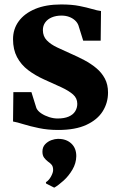

<svg xmlns="http://www.w3.org/2000/svg" viewBox="-20 -572 534 862"><path d="M241.5 11.5Q194.5 11.5 155 3.2Q115.5 -5 85.8 -14.2Q56 -23.5 38.5 -26.5L40 -158.5H121L143.5 -86.5Q149.5 -73.5 165.2 -63Q181 -52.5 200.8 -46.2Q220.5 -40 238.5 -40Q268.5 -40 288.2 -48.5Q308 -57 317.5 -72.2Q327 -87.5 327 -106Q327 -131 308 -147.8Q289 -164.5 255.8 -180Q222.5 -195.5 178.5 -215Q137.5 -233.5 106 -257.5Q74.5 -281.5 56.5 -315.5Q38.5 -349.5 38.5 -396Q38.5 -441.5 64 -476.5Q89.5 -511.5 137.8 -531.8Q186 -552 254.5 -552Q302.5 -552 336.2 -545.2Q370 -538.5 393.5 -531.5Q417 -524.5 433.5 -522.5L432 -389.5H353.5L332 -458.5Q327 -471.5 316 -481.2Q305 -491 289.8 -496.5Q274.5 -502 256 -502Q231.5 -502 212.5 -494Q193.5 -486 183 -471.2Q172.5 -456.5 172.5 -437Q172.5 -409 190.2 -390.8Q208 -372.5 236.8 -359Q265.5 -345.5 298 -331Q329 -317.5 358.8 -301.8Q388.5 -286 412.5 -266Q436.5 -246 450.8 -219.2Q465 -192.5 465 -156.5Q465 -110.5 441.2 -72.5Q417.5 -34.5 368 -11.5Q318.5 11.5 241.5 11.5ZM322.5 129Q322 161 305.2 189.5Q288.5 218 265.5 238.8Q242.5 259.5 224.5 270H222.5L187 252L186 246Q199.5 238 209 220.5Q218.5 203 218.5 191.5Q218.5 176 212.2 168.2Q206 160.5 195.5 153.5Q186 146.5 178.2 136.2Q170.5 126 170.5 109Q170.5 88.5 182.5 75.8Q194.5 63 210.8 57.2Q227 51.5 239 51.5H242.5Q277.5 51.5 300 72.2Q322.5 93 322.5 129Z"/></svg>

Font: Merriweather 60pt ExtraBold
Style: Regular
Weight: 800
Version: Version 2.100